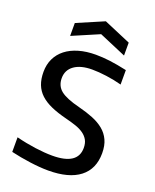

<svg xmlns="http://www.w3.org/2000/svg" viewBox="-175 -1065 946 1175"><g transform="rotate(20 298.0 -477.5)"><path d="M286 12Q233 12 167 3Q101 -6 41 -20V-115Q104 -99 166.5 -90.5Q229 -82 278 -82Q444 -82 444 -192Q444 -223 432 -244Q420 -265 398.5 -280Q377 -295 347.5 -305Q318 -315 282 -324Q222 -339 179 -358Q136 -377 108 -403Q80 -429 66.5 -464Q53 -499 53 -546Q53 -594 71.5 -632.5Q90 -671 124.5 -698Q159 -725 208.5 -739.5Q258 -754 319 -754Q363 -754 411 -748Q459 -742 523 -728V-634Q475 -647 423 -654Q371 -661 329 -661Q255 -661 213 -631Q171 -601 171 -548Q171 -497 207.5 -468Q244 -439 332 -417Q384 -404 426 -387Q468 -370 498 -345.5Q528 -321 544.5 -285.5Q561 -250 561 -200Q561 -97 490.5 -42.5Q420 12 286 12ZM131 -892 306 -967 482 -892V-808L306 -883L131 -808Z"/></g></svg>

Font: Encode Sans Normal
Style: Medium
Weight: 500
Designer: Pablo Impallari, Andres Torresi
Foundry: Pablo Impallari, Andres Torresi
Version: Version 1.000; ttfautohint (v1.00) -l 8 -r 50 -G 200 -x 14 -